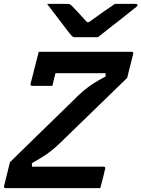

<svg xmlns="http://www.w3.org/2000/svg" viewBox="-32 -966 726 986"><path d="M483 0H-3Q-14 0 -11 -11L19 -133Q95 -207 173 -283.5Q251 -360 339 -445Q372 -479 397 -500Q422 -521 448 -537.5Q474 -554 510 -573V-590H253Q249 -574 244.5 -557Q240 -540 237 -525H134Q123 -525 125 -536Q131 -559 138.5 -588.5Q146 -618 153.5 -648Q161 -678 167 -700H644Q654 -700 652 -689L621 -566Q557 -504 483 -432Q409 -360 317 -271Q279 -233 252.5 -209.5Q226 -186 198.5 -168Q171 -150 132 -128V-110H500Q511 -110 508 -99Q502 -73 496 -49.5Q490 -26 483 0ZM471 -775H352Q345 -775 340.5 -778.5Q336 -782 325 -795Q317 -806 297.5 -831Q278 -856 254.5 -887.5Q231 -919 210 -946H311Q323 -946 326.5 -944Q330 -942 337 -936Q349 -924 368 -903.5Q387 -883 415 -852H424Q466 -882 498.5 -905Q531 -928 558 -946H665Q675 -946 674 -939Q673 -935 668.5 -931Q664 -927 646 -913Q625 -896 592 -870Q559 -844 526 -818.5Q493 -793 471 -775Z"/></svg>

Font: Recursive Mn Lnr St SmB
Style: Italic
Weight: 600
Italic angle: -15°
Monospace: yes
Version: Version 1.079;hotconv 1.0.112;makeotfexe 2.5.65598; ttfautoh